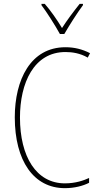

<svg xmlns="http://www.w3.org/2000/svg" viewBox="-20 -970 515 1000"><path d="M292 -793H315C341 -838 381 -901 412 -943V-950H395C360 -906 330 -866 303 -824C278 -866 243 -916 213 -950H196V-943C222 -909 266 -840 292 -793ZM321 -699C356 -699 397 -693 437 -670L449 -693C408 -714 367 -724 321 -724C139 -724 57 -554 57 -359C57 -133 155 10 318 10C368 10 413 -2 444 -18V-43C416 -30 373 -15 318 -15C169 -15 84 -154 84 -358C84 -537 156 -699 321 -699Z"/></svg>

Font: Noto Sans Kannada Condensed Thin
Style: Regular
Weight: 100
Width: 3
Designer: Jelle Bosma - Monotype Design Team
Foundry: Monotype Imaging Inc.
Version: Version 2.005